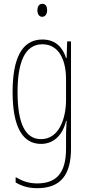

<svg xmlns="http://www.w3.org/2000/svg" viewBox="-20 -744 462 1006"><path d="M202 -724C182 -724 176 -706 176 -690C176 -672 184 -656 201 -656C217 -656 227 -670 227 -691C227 -707 221 -724 202 -724ZM202 -537C92 -537 46 -433 46 -262C46 -76 100 10 195 10C266 10 311 -43 326 -111H329C326 -70 326 -43 326 -12V35C326 163 275 217 175 217C130 217 98 205 62 184V212C95 232 132 242 175 242C297 242 352 173 352 35V-527H332L329 -440H326C311 -489 276 -537 202 -537ZM202 -512C291 -512 326 -426 326 -329V-221C326 -126 291 -15 195 -15C114 -15 72 -93 72 -262C72 -411 107 -512 202 -512Z"/></svg>

Font: Noto Sans Myanmar ExtraCondensed Thin
Style: Regular
Weight: 100
Width: 2
Designer: Monotype Design Team
Foundry: Monotype Imaging Inc.
Version: Version 2.107